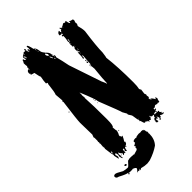

<svg xmlns="http://www.w3.org/2000/svg" viewBox="-326 -812 1005 1005"><g transform="rotate(-45 176.0 -309.5)"><path d="M106 -750Q112.3 -750 119.6 -714.4Q131.3 -714.4 135.3 -682.6Q135.3 -670.9 158.7 -647Q166.5 -636.7 166.5 -624.5H164.6Q164.6 -615.2 172.4 -613.3Q172.4 -615.2 174.3 -615.2V-607.4H176.3Q172.4 -603 172.4 -600.1Q182.1 -563 189.9 -522.9L250.5 -343.3Q262.2 -318.8 262.2 -314.9H264.2Q264.2 -340.8 272 -416Q270 -432.6 270 -444.3H266.1V-448.2H272V-444.3H273.9Q273.9 -459.5 277.8 -502.4V-506.3L273.9 -504.4Q273.9 -506.3 272 -506.3V-504.4L273.9 -495.1L266.1 -493.2V-495.1Q270 -504.9 270 -534.2V-538.1H273.9V-532.7L277.8 -534.2Q277.8 -532.7 279.8 -532.7V-538.1Q272 -538.1 272 -555.2Q272 -568.4 277.8 -568.4V-569.8Q277.8 -571.8 275.9 -571.8L277.8 -575.7V-579.6Q273.9 -577.6 272 -577.6H270V-579.6H273.9L272 -592.3Q272.5 -605.5 275.9 -605.5L273.9 -615.2Q277.8 -634.8 277.8 -641.1V-652.3Q272 -652.3 272 -656.2Q272.5 -660.2 275.9 -660.2H277.8L281.7 -658.2V-667.5H279.8L275.9 -665.5Q272.5 -667.5 266.1 -667.5V-671.4Q266.1 -682.6 279.8 -688L281.7 -684.6Q279.8 -680.7 279.8 -678.7Q283.7 -678.7 283.7 -673.3H285.6Q285.6 -682.6 293.5 -682.6V-688L291.5 -697.3Q299.3 -693.8 299.3 -688Q311 -690.9 322.8 -699.2H326.7L332.5 -695.8H334.5L340.3 -699.2H342.3Q345.7 -674.8 352.1 -674.8Q352.1 -680.7 354 -680.7L352.1 -684.6V-686H354Q361.3 -679.7 373.5 -678.7L375.5 -674.8V-665.5L371.6 -660.2Q371.6 -658.2 373.5 -658.2L371.6 -654.3L373.5 -650.4Q373.5 -644.5 367.7 -635.7Q375.5 -607.4 375.5 -592.3V-588.9Q361.8 -490.2 361.8 -446.3Q357.4 -412.6 356 -412.6Q365.7 -333.5 365.7 -221.2Q365.7 -191.4 361.8 -176.3L363.8 -172.4L361.8 -168.9V-167H363.8V-170.4L367.7 -168.9L363.8 -138.7Q367.7 -130.9 367.7 -127.4L365.7 -123.5L367.7 -112.3V-110.8Q367.7 -107.9 361.8 -105Q363.8 -102.1 363.8 -95.7H365.7Q367.7 -95.7 367.7 -97.7Q375 -95.7 385.3 -76.7H387.2Q387.2 -84.5 391.1 -84.5Q395 -78.1 395 -73.2Q391.6 -68.8 389.2 -52.7L385.3 -54.2L381.3 -52.7Q381.3 -56.2 377.4 -56.2Q377.4 -52.7 373.5 -52.7L367.7 -56.2Q367.7 -52.7 363.8 -52.7V-58.1H361.8Q361.8 -56.6 350.1 -48.8L346.2 -50.8Q342.3 -49.8 342.3 -46.9V-43L350.1 -41V-37.6L342.3 -35.6Q342.8 -22.5 346.2 -22.5Q350.1 -24.4 352.1 -24.4L354 -20.5Q352.1 -17.1 352.1 -15.1Q356.9 -9.3 359.9 -9.3V-7.3L356 -2L359.9 0L363.8 -2L365.7 2V3.9L357.9 5.9Q357.9 3.9 356 3.9Q356 5.9 354 5.9Q354 2 350.1 2Q350.1 3.9 348.1 3.9Q348.1 1 342.3 -2Q339.8 9.3 336.4 9.3H334.5Q331.5 9.3 328.6 3.9L330.6 0Q324.2 -3.9 320.8 -3.9L322.8 0V2H318.8V-2H316.9L311 2Q314.9 11.2 314.9 15.1H305.2L301.3 9.3Q302.7 2 305.2 2L303.2 -2L309.1 -11.2L313 -9.3H314.9V-11.2Q314.9 -13.2 313 -13.2L320.8 -26.4Q316.9 -26.4 316.9 -28.3L313 -26.4H309.1Q306.6 -26.4 299.3 -39.6L297.4 -35.6Q301.3 -35.2 301.3 -31.7L291.5 -18.6H289.6L283.7 -22.5H281.7V-17.1H277.8Q277.8 -26.4 273.9 -26.4Q273.9 -24.4 272 -24.4L266.1 -31.7L262.2 -29.8H258.3Q253.9 -29.8 248.5 -52.7Q244.6 -52.7 244.6 -54.2L246.6 -58.1Q243.2 -65.4 238.8 -97.7Q238.8 -104 227.1 -120.1Q225.1 -126.5 225.1 -127.4H227.1L213.4 -151.9Q213.4 -158.2 164.6 -281.2Q164.6 -296.9 129.4 -380.9H127.4V-377Q127.4 -375 129.4 -375L127.4 -365.7V-357.9Q127.4 -352.1 129.4 -348.6Q129.4 -346.7 127.4 -343.3Q131.3 -285.2 131.3 -187.5V-181.6Q131.3 -131.3 121.6 -131.3Q123.5 -105 125.5 -103Q120.1 -84 115.7 -78.6V-71.3Q119.6 -71.3 119.6 -64H121.6L125.5 -65.4Q125.5 -64 127.4 -64Q120.1 -47.4 111.8 -35.6V-33.7H115.7Q113.3 -17.1 102.1 -17.1V-15.1L104 -11.2L100.1 -9.3Q100.1 -13.2 96.2 -13.2Q90.8 -13.2 88.4 7.3H86.4Q83.5 7.3 80.6 2V-2L84.5 -7.3V-13.2Q81.1 -11.2 76.7 -11.2V9.3H74.7L68.8 5.9Q68.8 8.3 63 11.2H59.1V9.3L63 2L53.2 -9.3Q51.3 -12.7 51.3 -17.1Q48.3 -17.1 45.4 -11.2V-7.3Q45.4 -3.4 47.4 0Q45.4 3.4 45.4 7.3L47.4 17.1L43.5 18.6Q41.5 15.6 37.6 -3.9L41.5 -5.9Q39.6 -24.4 35.6 -24.4H31.7Q31.7 -18.6 29.8 -18.6L33.7 -5.9Q31.7 -2.9 31.7 5.9H27.8L22 -20.5V-22.5Q22 -24.4 23.9 -24.4Q18.1 -42.5 14.2 -80.6Q16.1 -84.5 16.1 -86.4Q14.2 -89.8 14.2 -91.8H16.1L14.2 -95.7Q14.2 -103.5 16.1 -116.2L14.2 -120.1Q16.1 -123 16.1 -127.4Q16.1 -129.4 14.2 -129.4L16.1 -138.7V-157.7Q16.1 -161.6 14.2 -165L20 -180.2Q20 -214.4 18.1 -268.1Q18.1 -289.6 33.7 -406.7L31.7 -416H35.6L31.7 -462.9Q37.6 -475.1 43.5 -530.8Q45.4 -530.8 45.4 -536.1Q45.4 -540 37.6 -540Q37.6 -555.7 43.5 -585Q39.6 -590.3 33.7 -622.6Q14.2 -627 14.2 -629.9V-631.8L16.1 -635.7Q12.2 -635.7 12.2 -639.2V-641.1Q12.2 -654.8 23.9 -658.2Q23.9 -656.2 25.9 -656.2Q25.9 -659.2 29.8 -663.6Q27.8 -667 27.8 -671.4Q31.7 -671.4 31.7 -674.8Q29.8 -682.6 29.8 -697.3Q37.6 -709 37.6 -714.4H43.5Q43.5 -703.1 53.2 -703.1L51.3 -707L53.2 -710.4Q49.3 -710.4 49.3 -714.4H51.3L49.3 -718.3V-721.7Q49.3 -726.1 66.9 -734.9Q66.9 -738.8 74.7 -738.8V-736.8H78.6V-740.7H80.6V-736.8H82.5V-748H84.5Q88.4 -747.6 88.4 -744.1V-742.7L86.4 -731.4Q92.3 -722.7 92.3 -720.2H94.2V-723.6L92.3 -732.9Q94.2 -732.9 98.1 -734.9Q100.1 -732.4 100.1 -723.6H102.1L104 -732.9V-734.9L102.1 -748ZM63 -729.5V-725.6H64.9V-729.5ZM53.2 -723.6V-718.3Q59.1 -712.4 59.1 -705.1H61V-714.4Q57.1 -723.1 53.2 -723.6ZM123.5 -710.4V-699.2H125.5V-710.4ZM125.5 -689.9V-686H127.4V-689.9ZM305.2 -686V-684.6H309.1V-686ZM147 -656.2V-654.3Q147.5 -650.4 150.9 -650.4V-652.3Q150.9 -656.2 147 -656.2ZM25.9 -654.3V-650.4H27.8V-654.3ZM141.1 -652.3Q141.1 -637.2 152.8 -631.8V-633.8Q150.9 -637.2 150.9 -639.2L154.8 -637.7V-639.2Q151.4 -647.9 143.1 -652.3ZM148.9 -627.9V-626.5H152.8V-627.9ZM148.9 -624.5V-622.6Q154.8 -613.3 154.8 -609.4H158.7Q158.7 -612.8 152.8 -624.5ZM168.5 -624.5H170.4V-620.6H168.5ZM279.8 -622.6V-607.4H283.7V-609.4L281.7 -613.3Q283.7 -616.2 283.7 -620.6V-622.6ZM22 -616.7H25.9V-615.2H22ZM166.5 -609.4V-605.5H168.5V-609.4ZM160.6 -603.5V-602.1Q162.6 -598.1 162.6 -596.2H164.6V-602.1ZM275.9 -598.1V-594.2H277.8V-598.1ZM281.7 -573.7V-569.8H283.7V-573.7ZM281.7 -553.2V-545.4H283.7V-553.2ZM275.9 -547.4V-543.9H277.8V-547.4ZM275.9 -528.8V-524.9H277.8V-528.8ZM273.9 -511.7V-508.3H277.8V-511.7ZM268.1 -481.9H272V-474.6H268.1ZM266.1 -470.7H272V-461.4H270Q266.1 -461.4 266.1 -464.8ZM264.2 -437H268.1V-435.1H264.2ZM18.1 -352.5 20 -348.6 16.1 -346.7 14.2 -350.6ZM152.8 -305.7H156.7V-303.7H152.8ZM154.8 -298.3H158.7V-294.4H154.8ZM154.8 -279.3H158.7V-277.3H154.8ZM131.3 -99.6H135.3V-95.7H131.3ZM365.7 -93.8V-91.8H369.6V-93.8ZM246.6 -69.3V-65.4H248.5V-69.3ZM22 -43Q25.9 -43 25.9 -33.7H27.8V-48.8Q24.9 -48.8 22 -43ZM350.1 -44.9H352.1V-41H350.1ZM324.7 -28.3Q326.7 -24.4 326.7 -22.5L330.6 -24.4H336.4L340.3 -22.5V-28.3Q340.3 -31.7 336.4 -31.7H334.5Q329.6 -28.3 324.7 -28.3ZM324.7 -9.3Q325.2 -5.9 328.6 -5.9V-9.3ZM51.3 2H55.2Q55.2 5.9 51.3 5.9ZM328.6 9.3H332.5V17.1H328.6Q324.7 17.1 324.7 13.2Q325.2 9.3 328.6 9.3ZM29.8 50.3Q36.6 52.7 36.6 54.7V56.6Q36.6 59.1 31.7 61H29.8Q27.3 61 22.9 54.7Q22.9 52.7 29.8 50.3ZM116.7 130.9Q97.2 130.9 75.2 124.5Q73.2 129.4 64.5 129.4L69.8 123H67.9Q61.5 127.9 55.7 127.9L57.6 124.5H54.2L48.8 127.9H47.4V126Q59.6 113.3 59.6 108.9Q59.1 102.5 42 96.2L38.6 97.7H19.5L15.6 96.2Q13.7 104 10.7 104Q7.3 104 7.3 100.6Q7.3 96.2 12.2 96.2V94.2Q0 94.2 -38.1 73.7Q-53.7 71.3 -53.7 59.6V56.6Q-50.8 50.3 -41.5 50.3Q-33.2 50.3 -1.5 69.3Q15.6 73.7 29.8 73.7Q34.2 73.7 55.7 48.8Q59.1 48.8 69.8 45.4Q71.8 45.4 71.8 46.9Q73.2 46.9 76.7 45.4Q88.4 46.9 95.7 46.9Q95.7 45.4 97.7 45.4Q98.1 48.8 101.1 48.8L127.4 41L132.3 34.7Q130.9 31.7 130.9 28.3L137.2 24.9Q137.2 22 133.3 22L135.3 18.6Q133.3 15.6 133.3 14.2Q139.2 14.2 142.1 12.7Q144 9.3 146.2 9.3Q148.4 9.3 148.4 7.3Q148.4 5.4 146.5 1.5Q148.4 -7.3 166 -7.3Q168.9 -5.9 172.9 -5.9L177.2 -9.3L193.8 -11.7L207 -10.3Q210.9 -11.7 212.4 -11.7Q217.3 -10.3 222.7 -10.3H221.7Q221.7 -9.8 227.1 -8.8Q225.6 -6.3 225.6 -2.4L229 -4.4H230.5V5.4Q230.5 10.3 234.4 11.2Q234.4 24.9 232.9 24.9Q232.9 26.4 234.4 26.4Q234.4 68.4 210.9 92.8Q180.2 114.3 137.7 127.9Q121.1 130.9 116.7 130.9Z"/></g></svg>

Font: Mister Brush
Style: Regular
Weight: 400
Designer: GGBotNet
Foundry: GGBotNet
Version: 1.00